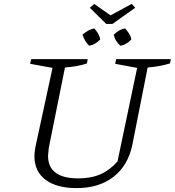

<svg xmlns="http://www.w3.org/2000/svg" viewBox="-20 -958 898 987"><path d="M374 9Q271 9 214 -34Q157 -77 157 -155Q157 -164 158 -175Q159 -186 162 -202L250 -609L135 -630L140 -654H431L427 -632Q404 -624 377 -619Q350 -614 314 -611L231 -199Q230 -185 228.5 -174.5Q227 -164 227 -157Q227 -99 266 -70Q305 -41 382 -41Q448 -41 496 -62Q544 -83 584 -128L685 -609L572 -630L577 -654H858L854 -632Q831 -625 803 -619.5Q775 -614 739 -611L660 -212Q638 -107 563.5 -49Q489 9 374 9ZM526 -835 442 -918 464 -938 548 -879 657 -938 675 -918 558 -835ZM438 -723Q426 -735 417.5 -749.5Q409 -764 404 -780Q417 -791 432.5 -800Q448 -809 464 -812Q476 -800 484.5 -785Q493 -770 495 -755Q485 -744 469.5 -734.5Q454 -725 438 -723ZM599 -723Q586 -734 577 -748.5Q568 -763 565 -780Q576 -791 591 -800Q606 -809 623 -812Q635 -799 644 -784.5Q653 -770 655 -755Q644 -743 629 -734Q614 -725 599 -723Z"/></svg>

Font: Piazzolla 8pt ExtraLight
Style: Italic
Weight: 250
Italic angle: -11.3°
Designer: Juan Pablo del Peral
Foundry: Huerta Tipografica
Version: Version 2.001